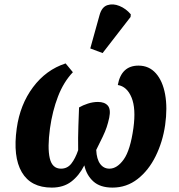

<svg xmlns="http://www.w3.org/2000/svg" viewBox="-20 -842 812 872"><path d="M56 -259Q71 -367 130 -446Q189 -525 278 -554L311 -514Q269 -470 243.5 -404Q218 -338 207 -259Q195 -171 206 -123.5Q217 -76 257 -76Q286 -76 304 -99Q322 -122 335 -160Q334 -217 336 -270.5Q338 -324 339 -354Q356 -364 379 -371.5Q402 -379 425 -379Q455 -379 469.5 -362.5Q484 -346 476 -307Q471 -284 464.5 -264.5Q458 -245 446.5 -221Q435 -197 417 -161Q419 -119 435 -97.5Q451 -76 477 -76Q512 -76 542 -118Q572 -160 586 -261Q598 -349 577.5 -399Q557 -449 515 -456Q531 -544 609 -544Q657 -544 688 -509Q719 -474 730 -413Q741 -352 730 -274Q719 -198 687 -133Q655 -68 605 -29Q555 10 491 10Q435 10 404 -18Q373 -46 363 -91Q339 -44 303.5 -17Q268 10 215 10Q120 10 79 -60Q38 -130 56 -259ZM446 -601 390 -622 432 -773Q442 -810 467.5 -818.5Q493 -827 522.5 -815Q552 -803 574 -777L573 -765Z"/></svg>

Font: Noto Serif Condensed ExtraBold
Style: Italic
Weight: 800
Width: 3
Italic angle: -12°
Designer: Monotype Design Team
Foundry: Monotype Imaging Inc.
Version: Version 2.014; ttfautohint (v1.8.4.7-5d5b)